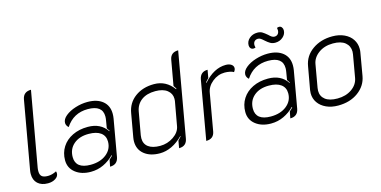

<svg xmlns="http://www.w3.org/2000/svg" viewBox="-71 -1077 2888 1454"><g transform="rotate(-15 1373.5 -350.0)"><path d="M50 -93Q50 -108 53 -123L147 -654Q158 -709 217 -709L113 -124Q111 -114 111 -98Q111 -70 125.5 -57.5Q140 -45 173 -45Q206 -45 240 -63Q243 -57 243 -47Q243 -23 218.5 -7Q194 9 159 9Q108 9 79 -18Q50 -45 50 -93Z M328 -126Q328 -184 357 -229.5Q386 -275 438.5 -300.5Q491 -326 559 -326Q660 -326 709 -252L712 -254Q701 -271 696 -278L706 -337Q709 -354 709 -368Q709 -456 594 -456Q481 -456 420 -362Q411 -369 406 -379Q401 -389 401 -399Q401 -428 432 -453.5Q463 -479 510.5 -494Q558 -509 605 -509Q681 -509 724.5 -473Q768 -437 768 -373Q768 -355 765 -337L714 -47Q703 9 645 9L655 -43Q676 -62 681 -69L678 -72Q642 -35 595.5 -13Q549 9 495 9Q422 9 375 -28Q328 -65 328 -126ZM679 -179Q679 -224 646 -248.5Q613 -273 551 -273Q478 -273 434 -235Q390 -197 390 -134Q390 -89 419.5 -66Q449 -43 507 -43Q583 -43 631 -81Q679 -119 679 -179Z M869 -128Q869 -144 872 -160L904 -341Q917 -419 978 -464Q1039 -509 1127 -509Q1222 -509 1280 -428L1283 -433Q1278 -441 1267 -457L1302 -654Q1312 -709 1371 -709L1255 -51Q1246 9 1186 9L1196 -48L1220 -74L1219 -78Q1177 -35 1130.5 -13Q1084 9 1037 9Q961 9 915 -28Q869 -65 869 -128ZM1214 -156 1248 -345Q1249 -351 1249 -362Q1249 -403 1216 -429Q1183 -455 1123 -455Q1056 -455 1014.5 -424.5Q973 -394 963 -340L931 -161Q929 -145 929 -137Q929 -93 961 -69Q993 -45 1053 -45Q1111 -45 1158.5 -77.5Q1206 -110 1214 -156Z M1519 -336 1468 -46Q1458 9 1399 9L1480 -452Q1491 -509 1548 -509L1537 -447Q1520 -430 1512 -419L1514 -415Q1596 -509 1690 -509Q1716 -509 1732.5 -498Q1749 -487 1749 -469Q1749 -455 1737 -440Q1726 -447 1706.5 -451Q1687 -455 1667 -455Q1614 -455 1570.5 -420Q1527 -385 1519 -336Z M1741 -126Q1741 -184 1770 -229.5Q1799 -275 1851.5 -300.5Q1904 -326 1972 -326Q2073 -326 2122 -252L2125 -254Q2114 -271 2109 -278L2119 -337Q2122 -354 2122 -368Q2122 -456 2007 -456Q1894 -456 1833 -362Q1824 -369 1819 -379Q1814 -389 1814 -399Q1814 -428 1845 -453.5Q1876 -479 1923.5 -494Q1971 -509 2018 -509Q2094 -509 2137.5 -473Q2181 -437 2181 -373Q2181 -355 2178 -337L2127 -47Q2116 9 2058 9L2068 -43Q2089 -62 2094 -69L2091 -72Q2055 -35 2008.5 -13Q1962 9 1908 9Q1835 9 1788 -28Q1741 -65 1741 -126ZM2092 -179Q2092 -224 2059 -248.5Q2026 -273 1964 -273Q1891 -273 1847 -235Q1803 -197 1803 -134Q1803 -89 1832.5 -66Q1862 -43 1920 -43Q1996 -43 2044 -81Q2092 -119 2092 -179ZM1896 -607Q1896 -639 1921.5 -661Q1947 -683 1984 -683Q2007 -683 2022.5 -673.5Q2038 -664 2059 -646Q2072 -633 2082 -626.5Q2092 -620 2103 -620Q2120 -620 2130 -631Q2140 -642 2140 -661Q2140 -669 2138 -679Q2148 -683 2155 -683Q2167 -683 2175 -673Q2183 -663 2183 -649Q2183 -618 2157.5 -596Q2132 -574 2097 -574Q2075 -574 2058.5 -583.5Q2042 -593 2022 -611Q2008 -624 1998 -630.5Q1988 -637 1977 -637Q1960 -637 1949.5 -626.5Q1939 -616 1939 -596Q1939 -589 1942 -577Q1932 -574 1925 -574Q1912 -574 1904 -583.5Q1896 -593 1896 -607Z M2256 -134Q2256 -143 2258 -159L2290 -338Q2303 -416 2368.5 -462.5Q2434 -509 2525 -509Q2578 -509 2618.5 -490Q2659 -471 2680.5 -438Q2702 -405 2702 -365Q2702 -347 2700 -338L2669 -159Q2656 -85 2592 -38Q2528 9 2434 9Q2382 9 2341.5 -9.5Q2301 -28 2278.5 -60.5Q2256 -93 2256 -134ZM2611 -160 2642 -337Q2644 -351 2644 -358Q2644 -402 2611.5 -429Q2579 -456 2516 -456Q2449 -456 2402.5 -422Q2356 -388 2348 -337L2317 -160Q2315 -144 2315 -138Q2315 -95 2347.5 -69.5Q2380 -44 2443 -44Q2509 -44 2555.5 -76.5Q2602 -109 2611 -160Z"/></g></svg>

Font: K2D ExtraLight
Style: Italic
Weight: 275
Italic angle: -10°
Designer: Katatrad Aksorn Co.,Ltd.
Foundry: Cadson Demak Co.,Ltd.
Version: Version 1.000; ttfautohint (v1.6)